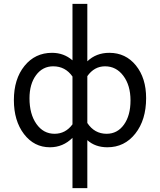

<svg xmlns="http://www.w3.org/2000/svg" viewBox="-20 -759 830 996"><path d="M239 5Q157 5 104.5 -63.5Q52 -132 52 -240Q52 -349 107 -417Q162 -485 250 -485Q311 -485 356 -446V-739H433V-441Q479 -485 547 -485Q632 -485 685 -419.5Q738 -354 738 -250Q738 -137 682 -66Q626 5 537 5Q474 5 433 -32V217H356V-44Q307 5 239 5ZM525 -415Q469 -415 433 -364V-121Q470 -65 533 -65Q589 -65 623 -112.5Q657 -160 657 -238Q657 -316 620 -365.5Q583 -415 525 -415ZM133 -249Q133 -167 169 -116Q205 -65 263 -65Q320 -65 356 -114V-362Q319 -415 256 -415Q201 -415 167 -369Q133 -323 133 -249Z"/></svg>

Font: Cantarell
Style: Regular
Weight: 400
Designer: Dave Crossland, Nikolaus Waxweiler, Florian Fecher, Jacques Le Bailly, Eben Sorkin, Alexei Vanyashin, Alexios Zavras, Em
Version: Version 0.303